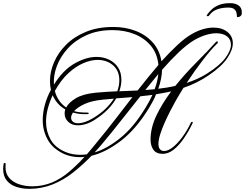

<svg xmlns="http://www.w3.org/2000/svg" viewBox="-235 -970 1554 1218"><path d="M1226 -950Q1258 -950 1278.5 -935.5Q1299 -921 1299 -893Q1299 -890 1299 -886Q1299 -882 1298 -879Q1297 -875 1294 -871.5Q1291 -868 1287 -865Q1282 -863 1275 -861.5Q1268 -860 1268 -865Q1268 -878 1264.5 -891Q1261 -904 1249.5 -913Q1238 -922 1213 -922Q1174 -922 1143.5 -911Q1113 -900 1096 -877Q1091 -870 1089 -868.5Q1087 -867 1084 -867Q1076 -867 1076 -871Q1076 -872 1081 -880Q1091 -894 1108.5 -910.5Q1126 -927 1154.5 -938.5Q1183 -950 1226 -950ZM-48 228Q-92 228 -130 216Q-168 204 -191.5 176Q-215 148 -215 102Q-215 86 -212 70Q-212 64 -205 64Q-199 64 -199 69Q-199 75 -199.5 80Q-200 85 -200 90Q-200 133 -175.5 160Q-151 187 -112 199.5Q-73 212 -29 212Q3 212 35 205.5Q67 199 94 188Q153 163 204 119.5Q255 76 301 25Q294 26 286.5 26.5Q279 27 271 27Q245 27 220.5 22Q196 17 174 8Q101 -25 68.5 -82.5Q36 -140 36 -208Q36 -255 49.5 -304.5Q63 -354 88 -400Q82 -427 82 -456Q82 -515 108 -575.5Q134 -636 184.5 -686.5Q235 -737 310 -768Q385 -799 484 -799Q562 -799 627 -773.5Q692 -748 735 -699.5Q778 -651 789 -581Q841 -638 889 -683Q937 -728 980 -753Q1018 -775 1053 -785Q1088 -795 1119 -795Q1173 -795 1207.5 -767.5Q1242 -740 1242 -695Q1242 -654 1207 -601.5Q1172 -549 1090 -493Q1052 -467 1011.5 -447Q971 -427 929 -413L904 -372Q895 -358 879 -329.5Q863 -301 844.5 -265Q826 -229 809 -190.5Q792 -152 781 -117Q770 -82 770 -56Q770 -27 788 -16Q795 -12 806 -12Q830 -12 859.5 -34.5Q889 -57 919.5 -97.5Q950 -138 976 -192Q979 -197 983 -197Q990 -197 987 -189Q961 -135 930.5 -91Q900 -47 866.5 -20.5Q833 6 797 6Q757 6 738.5 -19.5Q720 -45 720 -86Q721 -163 758.5 -240Q796 -317 851 -390Q827 -385 803.5 -380.5Q780 -376 755 -372Q747 -351 736 -330Q725 -309 711 -286Q628 -150 531.5 -76.5Q435 -3 346 18Q293 73 231 122.5Q169 172 99 200Q67 213 28.5 220.5Q-10 228 -48 228ZM522 -391 638 -396Q672 -439 705 -480Q738 -521 770 -558Q763 -630 722.5 -679Q682 -728 618.5 -753.5Q555 -779 479 -779Q385 -779 314 -747Q243 -715 195.5 -663Q148 -611 125.5 -550.5Q103 -490 107 -433Q165 -526 238.5 -567.5Q312 -609 377 -609Q421 -609 457 -591.5Q493 -574 514 -542Q535 -510 535 -464Q535 -429 522 -391ZM769 -407Q825 -413 877 -425Q941 -504 1011.5 -574.5Q1082 -645 1134 -703Q1139 -708 1142 -708Q1147 -708 1147 -701Q1147 -697 1143 -694Q1102 -654 1050.5 -587Q999 -520 949 -444Q983 -455 1015.5 -469.5Q1048 -484 1078 -503Q1159 -554 1194.5 -602Q1230 -650 1230 -686Q1230 -720 1205 -739.5Q1180 -759 1137 -759Q1108 -759 1072 -748.5Q1036 -738 996 -715Q950 -687 898.5 -638Q847 -589 793 -527Q792 -472 769 -407ZM185 -288Q201 -320 246.5 -347Q292 -374 372 -382Q438 -388 509 -391Q522 -427 522 -461Q522 -521 482.5 -555.5Q443 -590 384 -590Q342 -590 294 -569.5Q246 -549 199 -506Q152 -463 113 -393Q121 -361 139 -334Q157 -307 185 -288ZM687 -399 746 -404Q756 -430 761.5 -454Q767 -478 769 -500Q749 -476 728.5 -450.5Q708 -425 687 -399ZM365 -3Q445 -27 530 -96Q615 -165 689 -288Q702 -309 712.5 -329Q723 -349 732 -368L655 -359Q594 -283 532.5 -204.5Q471 -126 411 -55Q400 -42 388.5 -29Q377 -16 365 -3ZM273 12Q294 12 316 9Q334 -12 351.5 -33Q369 -54 385 -74Q439 -139 494.5 -211Q550 -283 605 -354Q580 -352 554 -350Q528 -348 502 -346Q483 -311 449.5 -276.5Q416 -242 366 -210Q336 -191 310 -183Q284 -175 261 -175Q221 -175 198 -197Q175 -219 175 -250Q175 -264 179 -276Q151 -292 131 -315Q111 -338 99 -366Q80 -325 68.5 -282Q57 -239 57 -198Q57 -137 85.5 -85.5Q114 -34 180 -6Q222 12 273 12ZM261 -188Q279 -188 303.5 -196Q328 -204 358 -222Q405 -251 436.5 -282Q468 -313 487 -344L419 -338Q346 -331 301 -310Q256 -289 235 -265Q271 -255 317 -256Q328 -256 328 -251Q328 -246 318 -246Q293 -245 270.5 -247.5Q248 -250 228 -256Q216 -238 216 -223Q216 -208 227.5 -198Q239 -188 261 -188Z"/></svg>

Font: Mea Culpa
Style: Regular
Weight: 400
Designer: Robert E. Leuschke
Foundry: Robert E. Leuschke
Version: Version 1.010; ttfautohint (v1.8.3)